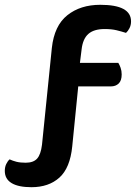

<svg xmlns="http://www.w3.org/2000/svg" viewBox="-29 -689 570 800"><path d="M297 -329 272 -79Q263 11 218.5 51Q174 91 102 91Q48 91 19.5 74Q-9 57 -9 23Q-9 7 -3 -5.5Q3 -18 11 -25Q24 -19 39.5 -15Q55 -11 78 -11Q110 -11 125.5 -28Q141 -45 146 -86L187 -489Q197 -582 251.5 -625.5Q306 -669 389 -669Q517 -669 517 -600Q517 -584 510.5 -571.5Q504 -559 496 -552Q477 -558 456.5 -563Q436 -568 407 -568Q362 -568 339 -547.5Q316 -527 311 -483L304 -427H464Q469 -419 473.5 -406.5Q478 -394 478 -379Q478 -353 465.5 -341Q453 -329 433 -329Z"/></svg>

Font: Baloo Chettan 2 SemiBold
Style: Regular
Weight: 600
Designer: Maithili Shingre, Unnati Kotecha and Ek Type
Foundry: Ek Type
Version: Version 1.640;hotconv 1.0.111;makeotfexe 2.5.65597; ttfautoh